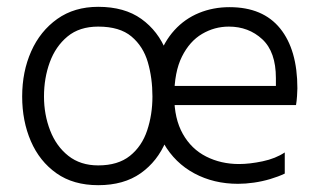

<svg xmlns="http://www.w3.org/2000/svg" viewBox="-20 -534 936 563"><path d="M268 9Q195 9 145.5 -26Q96 -61 70.5 -120Q45 -179 45 -251Q45 -324 71.5 -383.5Q98 -443 148 -478.5Q198 -514 268 -514Q345 -514 394.5 -478.5Q444 -443 467.5 -383.5Q491 -324 491 -251Q491 -179 466.5 -120Q442 -61 392.5 -26Q343 9 268 9ZM268 -456Q213 -456 178 -427Q143 -398 126 -351.5Q109 -305 109 -251Q109 -198 127 -151.5Q145 -105 180.5 -77Q216 -49 268 -49Q326 -49 361 -77Q396 -105 411.5 -151.5Q427 -198 427 -251Q427 -305 413.5 -351.5Q400 -398 365.5 -427Q331 -456 268 -456ZM467 -226V-282H789Q789 -285 789 -293.5Q789 -302 789 -305Q789 -382 749 -419Q709 -456 651 -456Q609 -456 572.5 -434.5Q536 -413 513.5 -368Q491 -323 491 -251Q491 -186 516 -141.5Q541 -97 584.5 -75Q628 -53 681 -53Q712 -53 750 -61Q788 -69 815 -87V-25Q796 -16 772.5 -9Q749 -2 724.5 1.5Q700 5 678 5Q607 5 550 -25.5Q493 -56 460 -113.5Q427 -171 427 -251Q427 -314 444 -363Q461 -412 491.5 -445.5Q522 -479 563.5 -496Q605 -513 653 -513Q751 -513 801.5 -450.5Q852 -388 852 -275Q852 -268 851 -252.5Q850 -237 848 -226Z"/></svg>

Font: Hind Variable Light
Style: Regular
Weight: 300
Designer: Manushi Parikh, Satya Rajpurohit
Foundry: Indian Type Foundry
Version: Version 3.000